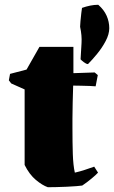

<svg xmlns="http://www.w3.org/2000/svg" viewBox="-20 -771 477 803"><path d="M180 12Q157 4 130 -18.5Q103 -41 83 -81V-397Q69 -403 55 -409.5Q41 -416 27 -422L17 -435L22 -462L91 -480L145 -575H287V-465L376 -468L389 -457L380 -410Q373 -411 355 -411.5Q337 -412 318 -412.5Q299 -413 286 -413Q285 -380 284 -342.5Q283 -305 283 -275Q283 -245 283 -236Q283 -175 284.5 -127.5Q286 -80 293 -49Q315 -54 334.5 -60.5Q354 -67 374 -74L390 -49Q382 -40 362 -23.5Q342 -7 324 5Q318 6 300 7.5Q282 9 259.5 10Q237 11 215.5 11.5Q194 12 180 12ZM315 -659Q315 -665 316.5 -682Q318 -699 320 -716Q322 -733 323 -738Q340 -744 357 -747.5Q374 -751 391 -751Q415 -730 426 -705Q437 -680 437 -653Q437 -628 422 -599.5Q407 -571 386 -545.5Q365 -520 348 -503Q341 -503 330.5 -511Q320 -519 317 -523Q319 -560 321 -591Q323 -622 315 -659Z"/></svg>

Font: Labrada Black
Style: Regular
Weight: 900
Designer: Mercedes Jáuregui
Foundry: Omnibus-Type Team
Version: Version 1.000; ttfautohint (v1.8.4.7-5d5b)